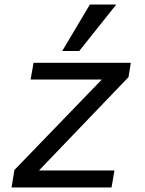

<svg xmlns="http://www.w3.org/2000/svg" viewBox="-20 -827 640 847"><path d="M43.5 -77 429 -476H115L128 -550H557L547 -487L152 -75H485L472 0H31ZM254.5 -602 376.5 -807H493L329.5 -602Z"/></svg>

Font: JuliaMono
Style: Italic
Weight: 400
Italic angle: -9°
Monospace: yes
Designer: cormullion
Foundry: corm
Version: Version 0.057; ttfautohint (v1.8.4)